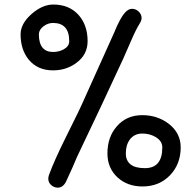

<svg xmlns="http://www.w3.org/2000/svg" viewBox="-20 -822 860 856"><path d="M216.3 -508.3Q147.9 -508.3 108.4 -555.7Q71.8 -600.1 71.8 -668.9Q71.8 -716.8 121.6 -760.3Q169.4 -801.8 217.8 -801.8Q288.6 -801.8 330.6 -754.9Q370.6 -709.5 370.6 -638.2Q370.6 -578.6 320.8 -542Q276.4 -508.3 216.3 -508.3ZM602.5 -716.8Q584.5 -687.5 564 -639.2L529.3 -560.1L432.6 -352.5L323.2 -122.1Q308.1 -84.5 273.9 -11.2Q260.3 14.6 237.3 14.6Q221.2 14.6 208.3 3.2Q195.3 -8.3 195.3 -25.4Q195.3 -32.7 198.2 -41.5Q222.2 -107.4 275.4 -213.9Q338.4 -339.4 357.4 -384.3L489.3 -677.2Q515.6 -742.2 537.6 -766.1Q552.7 -782.7 568.8 -782.7Q585.4 -782.7 598.4 -770.3Q611.3 -757.8 611.3 -741.2Q611.3 -730.5 602.5 -716.8ZM615.2 9.3Q548.8 9.3 504.9 -30.3Q459 -71.8 459 -138.2Q459 -210.4 500 -257.8Q543 -308.6 614.3 -308.6Q680.7 -308.6 730.5 -271.5Q785.6 -230 785.6 -165Q785.6 -90.3 737.8 -40.5Q689.9 9.3 615.2 9.3ZM216.3 -719.7Q193.8 -719.7 174.3 -705.1Q153.3 -689 153.3 -668.9Q153.3 -629.9 169.2 -610.1Q185.1 -590.3 216.3 -590.3Q242.7 -590.3 264.2 -602.1Q288.6 -615.7 288.6 -638.2Q288.6 -679.2 270.5 -699.5Q252.4 -719.7 216.3 -719.7ZM614.3 -226.6Q579.1 -226.6 559.1 -200.2Q541 -175.8 541 -138.2Q541 -105.5 562.3 -88.9Q583.5 -72.3 626 -72.3Q665 -72.3 684.3 -95.5Q703.6 -118.7 703.6 -165Q703.6 -193.4 673.3 -211.4Q647 -226.6 614.3 -226.6Z"/></svg>

Font: Candra Sangkala
Style: Regular
Weight: 400
Designer: R.S. Wihananto
Foundry: R.S. Wihananto
Version: Version 2.0.1